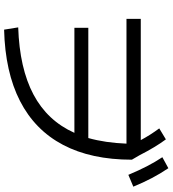

<svg xmlns="http://www.w3.org/2000/svg" viewBox="26 -848 813 904"><g transform="rotate(90 432.0 -395.5)"><path d="M605 -339.8H110.4V-405.3H629.4Q651.9 -484.9 655.8 -585H68.4V-652.3H639.2Q615.2 -697.3 584 -739.3L635.7 -770.5Q672.4 -721.2 710.4 -646.5L731.4 -610.4Q731.4 -418.9 661.6 -286.4Q591.8 -153.8 455.1 -83.7Q318.4 -13.7 119.1 -8.8L108.4 -75.2Q300.8 -81.5 424.3 -147Q547.9 -212.4 605 -339.8ZM719.7 -753.9 771.5 -782.2Q797.4 -743.7 818.1 -704.1Q838.9 -664.6 858.4 -617.2L802.7 -593.8Q781.7 -643.6 762.2 -681.4Q742.7 -719.2 719.7 -753.9Z"/></g></svg>

Font: Pretendard GOV
Style: Regular
Weight: 400
Designer: Base glyphs from Inter by Rasmus Andersson; Hangeul glyphs from Noto Sans CJK(Source Han Sans) by Jang Soo-young and Kan
Foundry: Kil Hyung-jin
Version: Version 1.309